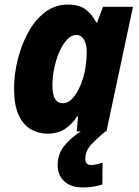

<svg xmlns="http://www.w3.org/2000/svg" viewBox="-20 -579 612 846"><path d="M188 10Q149 10 115.5 -9.5Q82 -29 62 -72.5Q42 -116 42 -190Q42 -250 57.5 -314Q73 -378 103 -434Q133 -490 177.5 -524.5Q222 -559 281 -559Q328 -559 357 -537.5Q386 -516 404 -480H408L434 -549H566L449 0H318L324 -66H320Q298 -32 266.5 -11Q235 10 188 10ZM257 -124Q280 -124 300 -146Q320 -168 334.5 -203Q349 -238 356 -277Q362 -316 362 -351Q362 -384 350 -404.5Q338 -425 316 -425Q295 -425 276 -405Q257 -385 242.5 -352.5Q228 -320 219.5 -280.5Q211 -241 211 -201Q211 -124 257 -124ZM345 247Q292 247 263 219.5Q234 192 234 149Q234 100 262.5 64.5Q291 29 336 0H445Q408 30 382 58Q356 86 356 121Q356 148 380 148Q395 148 407 145Q419 142 432 138L431 234Q411 240 391.5 243.5Q372 247 345 247Z"/></svg>

Font: Noto Sans Disp ExtBd
Style: Italic
Weight: 800
Italic angle: -12°
Designer: Monotype Design Team
Foundry: Monotype Imaging Inc.
Version: Version 2.000;GOOG;noto-source:20170915:90ef993387c0